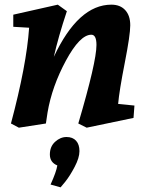

<svg xmlns="http://www.w3.org/2000/svg" viewBox="-20 -530 631 824"><path d="M458 -510Q496 -510 517.5 -486.5Q539 -463 539 -421.5Q539 -380 515.5 -260.5Q492 -141 487 -84L557 -77L553 -24L352 18L316 0Q394 -264 394 -337Q394 -381 372 -381Q323 -381 263 -270Q203 -159 184 -47Q183 -41 177 0L61 18L27 0Q94 -251 105 -411L37 -415V-467L228 -510L267 -482Q230 -371 211 -286Q316 -510 458 -510ZM260 250 240 274 197 262Q222 207 226 180Q194 167 194 133Q194 99 216.5 78.5Q239 58 265.5 58Q292 58 306.5 74Q321 90 321 118.5Q321 147 300.5 186Q280 225 260 250Z"/></svg>

Font: Andada
Style: Bold Italic
Weight: 700
Italic angle: -8.29999°
Designer: Carolina Giovagnoli
Foundry: Carolina Giovagnoli
Version: Version 1.003